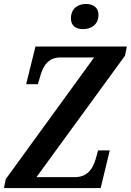

<svg xmlns="http://www.w3.org/2000/svg" viewBox="-24 -949 660 969"><path d="M396 -802C434 -802 473 -823 473 -874C473 -913 444 -929 410 -929C369 -929 334 -906 334 -856C334 -818 360 -802 396 -802ZM-4 0H484L530 -190H471L460 -150C442 -86 409 -55 353 -55H160L607 -668L616 -714H155L108 -524H167L182 -574C198 -627 228 -659 280 -659H451L5 -45Z"/></svg>

Font: Noto Serif Condensed SemiBold
Style: Italic
Weight: 600
Width: 3
Italic angle: -12°
Designer: Monotype Design Team
Foundry: Monotype Imaging Inc.
Version: Version 2.014